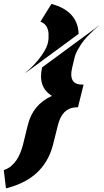

<svg xmlns="http://www.w3.org/2000/svg" viewBox="-51 -805 540 1001"><path d="M201.7 -600.6Q201.7 -604 202.1 -605.5Q203.6 -630.9 199.2 -648.4Q190.9 -679.2 164.6 -689.9L159.7 -691.9L217.3 -784.7L220.7 -783.7Q250.5 -775.4 275.4 -762.2Q300.3 -749 318.6 -730Q336.9 -710.9 347.4 -685.8Q357.9 -660.6 358.9 -628.4L78.1 -421.9Q87.4 -430.2 107.2 -448.5Q127 -466.8 147.2 -491.2Q167.5 -515.6 183.6 -544.2Q199.7 -572.8 201.7 -600.6ZM168.5 -453.6 469.2 -674.8Q440.4 -651.9 415 -625.5Q399.9 -610.4 390.1 -598.6Q380.4 -586.9 371.1 -573Q361.8 -559.1 353.5 -543.9Q345.2 -528.8 339.8 -512.7L326.2 -456.5Q313 -404.3 330.6 -381.8Q344.2 -363.8 378.9 -363.8H384.8L355.5 -245.6H352.1Q329.6 -245.6 312.7 -238.5Q295.9 -231.4 283.7 -218.8Q271.5 -206.1 263.4 -188.7Q255.4 -171.4 250.5 -150.9L224.6 -47.4Q212.4 -1.5 190.4 34.9Q168.5 71.3 137.9 98.6Q107.4 126 68.8 145Q30.3 164.1 -14.6 175.8L-20 176.8L-31.2 82L-27.8 80.6Q-7.3 73.2 8.3 59.8Q23.9 46.4 35.4 29.1Q46.9 11.7 54.7 -8.1Q62.5 -27.8 67.9 -46.9L93.8 -152.3Q107.4 -207 138.2 -244.4Q168.9 -281.7 219.7 -305.2Q145 -351.1 168.5 -453.6Z"/></svg>

Font: Facon
Style: Bold Italic
Weight: 700
Italic angle: -12°
Designer: Google
Version: Version 2.001150; 2014